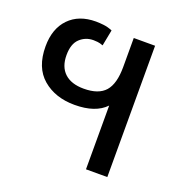

<svg xmlns="http://www.w3.org/2000/svg" viewBox="-105 -656 730 753"><g transform="rotate(20 259.5 -279.0)"><path d="M332 0V-266Q290 -222 203 -222Q122 -222 70 -266.5Q18 -311 18 -399Q18 -473 59 -515.5Q100 -558 171 -558Q185 -558 203 -556Q221 -554 240 -546L227 -479Q214 -484 204 -485Q194 -486 187 -486Q154 -486 130.5 -464Q107 -442 107 -395Q107 -346 135 -320Q163 -294 215 -294Q277 -294 304.5 -325.5Q332 -357 332 -427V-548H421V0Z"/></g></svg>

Font: Go Noto Kurrent-Regular
Style: Regular
Weight: 400
Designer: Monotype Design Team
Foundry: Monotype Imaging Inc.
Version: Version 2.012; ttfautohint (v1.8.4.7-5d5b)